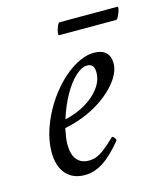

<svg xmlns="http://www.w3.org/2000/svg" viewBox="-91 -628 609 711"><g transform="rotate(-15 213.5 -272.5)"><path d="M148 13Q102 13 76 -17Q50 -47 50 -100Q50 -143 65 -187.5Q80 -232 105 -272.5Q130 -313 162 -345.5Q194 -378 229 -397Q264 -416 297 -416Q326 -416 341.5 -401.5Q357 -387 357 -360Q357 -332 338 -303Q319 -274 286 -247.5Q253 -221 211 -202Q169 -183 122 -174Q118 -154 116 -139.5Q114 -125 114 -113Q114 -75 130 -55Q146 -35 176 -35Q192 -35 206 -40.5Q220 -46 237.5 -59.5Q255 -73 279 -96Q281 -99 285 -96Q289 -93 292 -88Q295 -83 293 -80Q253 -31 218.5 -9Q184 13 148 13ZM131 -205Q176 -215 211 -236Q246 -257 266.5 -285Q287 -313 287 -343Q287 -360 280.5 -368.5Q274 -377 260 -377Q239 -377 215 -355Q191 -333 169 -294.5Q147 -256 131 -205ZM190 -512Q185 -512 187 -523.5Q189 -535 194 -546.5Q199 -558 203 -558H424Q429 -558 426 -546.5Q423 -535 417.5 -523.5Q412 -512 407 -512Z"/></g></svg>

Font: Junicode VF
Style: Italic
Weight: 400
Italic angle: -11°
Designer: Peter S. Baker
Version: Version 2.209